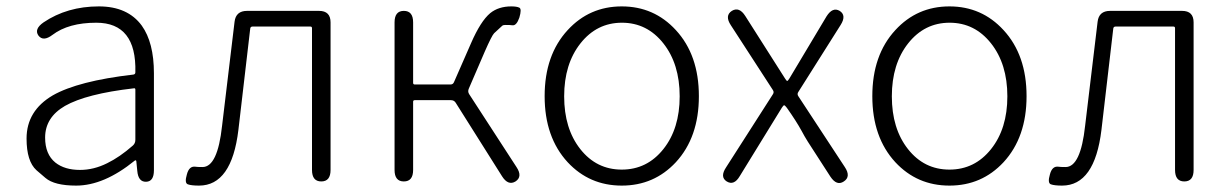

<svg xmlns="http://www.w3.org/2000/svg" viewBox="-20 -567 3850 600"><path d="M218 13Q150 13 122 -11Q108 -23 94 -35Q63 -63 63 -134Q63 -221 145 -269Q224 -314 397 -334Q403 -335 403 -341Q407 -496 281 -496Q194 -496 144 -458Q115 -436 100 -456Q86 -476 116 -497Q190 -547 289 -547Q379 -547 423 -487Q461 -434 461 -338V-35Q461 0 437 1Q412 2 409 -33L406 -63Q405 -68 401 -65Q305 13 218 13ZM230 -36Q273 -36 315 -57Q354 -76 395 -112Q403 -119 403 -130V-287Q403 -292 398 -291Q250 -274 183 -236Q121 -200 121 -137Q121 -85 153 -59Q182 -36 230 -36Z M602 13Q578 13 567 9Q556 5 564 -22Q571 -49 591 -46Q596 -45 613 -45Q660 -45 674 -174L713 -499Q717 -533 752 -533H977Q1013 -533 1013 -497V-36Q1013 0 984 0Q955 0 955 -36V-479Q955 -484 950 -484H769Q763 -484 762 -478L725 -161Q704 13 602 13Z M1242 0Q1213 0 1213 -36V-497Q1213 -533 1242 -533Q1271 -533 1271 -497V-308Q1271 -303 1276 -303H1388Q1396 -303 1399 -311L1452 -432Q1482 -501 1512 -526Q1538 -547 1578 -547Q1595 -547 1603 -543Q1611 -539 1603 -512Q1594 -486 1581 -488Q1576 -489 1559 -489Q1553 -489 1550 -487Q1537 -475 1524 -463Q1517 -456 1495 -406L1445 -290Q1441 -281 1446 -273L1594 -45Q1614 -15 1591 0Q1568 14 1549 -16L1404 -246Q1399 -254 1389 -254H1276Q1271 -254 1271 -249V-36Q1271 0 1242 0Z M1754 -60Q1682 -138 1682 -266.5Q1682 -395 1754 -473Q1822 -547 1923 -547Q2024 -547 2092 -473Q2164 -395 2164 -266.5Q2164 -138 2092 -60Q2024 13 1923 13Q1822 13 1754 -60ZM1793.5 -101Q1844 -37 1923 -37Q2002 -37 2053 -101Q2104 -165 2104 -266Q2104 -367 2053 -431.5Q2002 -496 1923.5 -496Q1845 -496 1794 -431.5Q1743 -367 1743 -266Q1743 -165 1793.5 -101Z M2251 0Q2229 -14 2249 -44L2395 -272Q2400 -279 2395 -286L2264 -488Q2244 -518 2267 -533Q2290 -547 2309 -517L2433 -322Q2438 -314 2440 -314Q2442 -314 2447 -322L2563 -516Q2582 -546 2604 -533Q2626 -519 2607 -489L2475 -280Q2470 -273 2475 -266L2620 -45Q2640 -15 2617 0Q2595 15 2575 -15L2504 -125Q2494 -141 2485 -158Q2468 -189 2439 -230Q2433 -238 2430.5 -238Q2428 -238 2423 -230L2292 -17Q2274 14 2251 0Z M2778 -60Q2706 -138 2706 -266.5Q2706 -395 2778 -473Q2846 -547 2947 -547Q3048 -547 3116 -473Q3188 -395 3188 -266.5Q3188 -138 3116 -60Q3048 13 2947 13Q2846 13 2778 -60ZM2817.5 -101Q2868 -37 2947 -37Q3026 -37 3077 -101Q3128 -165 3128 -266Q3128 -367 3077 -431.5Q3026 -496 2947.5 -496Q2869 -496 2818 -431.5Q2767 -367 2767 -266Q2767 -165 2817.5 -101Z M3299 13Q3275 13 3264 9Q3253 5 3261 -22Q3268 -49 3288 -46Q3293 -45 3310 -45Q3357 -45 3371 -174L3410 -499Q3414 -533 3449 -533H3674Q3710 -533 3710 -497V-36Q3710 0 3681 0Q3652 0 3652 -36V-479Q3652 -484 3647 -484H3466Q3460 -484 3459 -478L3422 -161Q3401 13 3299 13Z"/></svg>

Font: Resource Han Rounded CN Light
Style: Regular
Weight: 300
Designer: Cyano Hao (round all glyphs); Ryoko NISHIZUKA 西塚涼子 (kana, bopomofo & ideographs); Paul D. Hunt (Latin, Greek & Cyrillic)
Foundry: Cyano Hao
Version: 0.990